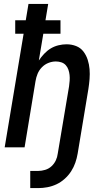

<svg xmlns="http://www.w3.org/2000/svg" viewBox="-20 -755 540 984"><path d="M135 209V121H176Q193 121 211.5 115.5Q230 110 244 97Q258 84 266 67Q274 50 276 32L334 -313Q336 -327 337 -342Q338 -357 336.5 -371Q335 -385 330.5 -398Q326 -411 317 -421Q308 -431 294.5 -435.5Q281 -440 266 -440Q247 -440 228 -432.5Q209 -425 194.5 -410Q180 -395 172.5 -376.5Q165 -358 162 -339L106 0H4L101 -582H58V-651H112L126 -735H227L213 -651H290V-582H202L179 -445Q191 -463 206.5 -479.5Q222 -496 240.5 -507Q259 -518 280 -523Q301 -528 321 -528Q347 -528 370 -519Q393 -510 407.5 -491Q422 -472 429.5 -448.5Q437 -425 439 -400.5Q441 -376 439 -350Q437 -324 433 -299L378 32Q374 56 366 79Q358 102 344.5 123Q331 144 311.5 161.5Q292 179 269.5 189.5Q247 200 223 204.5Q199 209 176 209Z"/></svg>

Font: Iosevka SS04 Semibold Oblique
Style: Regular
Weight: 600
Italic angle: -9°
Monospace: yes
Designer: Belleve Invis
Foundry: Belleve Invis
Version: Version 19.0.0; ttfautohint (v1.8.4)